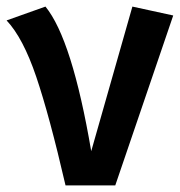

<svg xmlns="http://www.w3.org/2000/svg" viewBox="-32 -563 548 583"><path d="M106 -543Q187 -444 245 -104L370 -543L494 -516L318 0H167Q118 -212 78 -330Q38 -448 -12 -501Z"/></svg>

Font: FiraGO Medium
Style: Regular
Weight: 500
Designer: bBox Type
Foundry: bBox Type GmbH
Version: Version 1.001;PS 001.001;hotconv 1.0.88;makeotf.lib2.5.64775